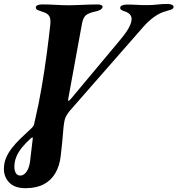

<svg xmlns="http://www.w3.org/2000/svg" viewBox="-36 -677 909 983"><path d="M94.7 286.5Q39.5 286.5 11.7 257.8Q-16 229.1 -16 188.6Q-16 158.9 -5.8 133.4Q4.5 107.9 23.2 83.3Q42 58.7 68 33.3Q94 8 125.2 -20.6Q136.2 -30.8 138.7 -41.6Q141.3 -52.4 143.1 -61.3Q162.3 -142.6 177.2 -230.1Q192.1 -317.7 203.3 -401Q214.4 -484.3 221.7 -553.3Q224.5 -581.2 215.5 -595.4Q206.6 -609.6 182.2 -616.4Q166.3 -621.7 156.9 -625.6Q147.5 -629.4 147.5 -638.9Q147.5 -646.7 156.5 -650.5Q165.5 -654.4 180.8 -654.4Q210.6 -654.4 250 -652.2Q289.4 -650 318.8 -650Q338.4 -650 365.4 -651.3Q392.4 -652.6 419.5 -653.5Q446.6 -654.3 466.6 -654.3Q475.3 -654.3 483 -650.6Q490.6 -646.8 489 -640Q486.5 -631.4 475.6 -625.9Q464.7 -620.5 454 -618.5Q419.2 -611.3 404.4 -599.5Q389.5 -587.7 383.5 -554.6L313.2 -170.1Q311.9 -163.7 312.5 -162.3Q313.2 -160.9 315.6 -160.9Q318.4 -160.9 327.4 -171.4L576.2 -469Q618.8 -519.6 630.9 -550Q643 -580.3 634.2 -596Q625.3 -611.6 603.1 -618.5Q592.8 -621.4 585.2 -626.4Q577.5 -631.5 579.9 -640.2Q581.6 -647 592.2 -650.3Q602.8 -653.6 613.2 -653.6Q642.6 -653.6 665 -652.2Q687.4 -650.8 716.5 -650.8Q745.9 -650.8 769.7 -653.8Q793.5 -656.8 823.1 -656.8Q834.3 -656.8 843.5 -652.9Q852.6 -649 852.6 -641.4Q852.6 -631.9 839.4 -627.6Q826.1 -623.4 814.8 -620Q783.9 -612.2 754.5 -591.4Q725.2 -570.6 698.6 -540.5L318.6 -106.6Q299.4 -81.3 295.3 -63.5Q291.1 -45.7 289.1 -23.9Q285.8 17.4 282.5 51.5Q279.2 85.5 275 119.8Q269.5 171.3 247.7 208.9Q225.9 246.5 188.1 266.4Q150.4 286.4 94.7 286.5ZM68.2 221.8Q79.9 221.8 90.3 212.9Q100.7 204 108.5 186Q116.2 168 118.8 141.9Q121.1 119.6 124.9 89.7Q128.7 59.8 131.9 31.5Q132.9 27.2 130.3 26.7Q127.7 26.3 122.5 30.6Q95 55.1 76 78.8Q57 102.6 47.3 126.7Q37.6 150.9 37.6 177.1Q37.6 195.8 44.9 208.8Q52.2 221.8 68.2 221.8Z"/></svg>

Font: EB Garamond
Style: Italic
Weight: 400
Italic angle: -17.2°
Designer: Georg Duffner and Octavio Pardo
Foundry: Georg Duffner
Version: Version 1.001